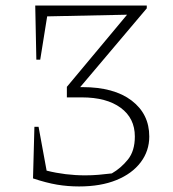

<svg xmlns="http://www.w3.org/2000/svg" viewBox="-20 -665 622 692"><path d="M99 -22 104 -208H119L148 -50Q216 -33 287 -33Q311 -33 335 -35Q359 -37 383 -40Q416 -59 441 -90Q466 -121 466 -173Q466 -239 415 -276.5Q364 -314 275 -314H221V-352L438 -612L150 -606L125 -450H111L107 -645H509V-635L269 -351H277Q391 -351 454.5 -302.5Q518 -254 518 -173Q518 -121 487 -80Q456 -39 399.5 -16Q343 7 265 7Q224 7 185.5 0.5Q147 -6 99 -22Z"/></svg>

Font: Piazzolla ExtraLight
Style: Regular
Weight: 200
Designer: Juan Pablo del Peral
Foundry: Huerta Tipografica
Version: Version 1.330